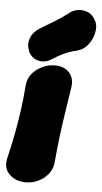

<svg xmlns="http://www.w3.org/2000/svg" viewBox="-72 -826 472 887"><g transform="rotate(5 163.5 -382.5)"><path d="M82 25Q36 25 6.5 -3Q-23 -31 -13 -77Q3 -144 13 -197Q23 -250 30.5 -303.5Q38 -357 43 -423Q46 -454 65 -476.5Q84 -499 112 -512Q140 -525 170 -525Q214 -525 237.5 -497.5Q261 -470 253 -426Q243 -359 234.5 -305Q226 -251 219.5 -197.5Q213 -144 207 -77Q204 -47 185.5 -24Q167 -1 139.5 12Q112 25 82 25ZM156 -554Q122 -532 90 -540.5Q58 -549 44 -581V-583Q32 -612 43.5 -641.5Q55 -671 87 -690Q119 -709 149.5 -727.5Q180 -746 210 -769Q242 -795 279.5 -789Q317 -783 333 -751L337 -745Q348 -723 341.5 -691.5Q335 -660 315 -634.5Q295 -609 265 -602Q231 -594 204.5 -581.5Q178 -569 156 -554Z"/></g></svg>

Font: Winky Sans Black
Style: Italic
Weight: 900
Italic angle: -8.97852°
Designer: Simon Atzbach
Foundry: typofactur
Version: Version 1.205